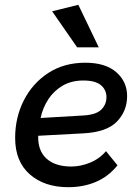

<svg xmlns="http://www.w3.org/2000/svg" viewBox="-20 -770 579 799"><path d="M264 9Q165 9 104 -44.5Q43 -98 43 -196Q43 -281 79 -352Q115 -423 180.5 -466Q246 -509 335 -509Q419 -509 464 -469.5Q509 -430 509 -370Q509 -308 466.5 -264Q424 -220 326 -215L139 -205Q137 -143 173.5 -110Q210 -77 277 -77Q315 -77 354.5 -93Q394 -109 421 -141L469 -82Q431 -35 379 -13Q327 9 264 9ZM327 -435Q278 -435 241.5 -414Q205 -393 181.5 -357.5Q158 -322 149 -279L319 -289Q377 -291 400 -312.5Q423 -334 423 -366Q423 -396 400 -415.5Q377 -435 327 -435ZM301 -573 197 -723 306 -750 391 -573Z"/></svg>

Font: Livvic Medium
Style: Italic
Weight: 500
Italic angle: -10°
Designer: Jacques Le Bailly, Baron von Fonthausen
Version: Version 1.001; ttfautohint (v1.8.2)